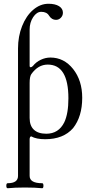

<svg xmlns="http://www.w3.org/2000/svg" viewBox="-20 -732 487 1025"><path d="M21 272.9Q13.7 272.9 13.7 259.5Q13.7 246.1 21 246.1Q76.2 246.1 76.2 207V-473.1Q76.2 -537.6 97.9 -592.5Q119.6 -647.5 157.2 -679.7Q194.8 -711.9 238.8 -711.9Q274.4 -711.9 295.2 -699Q315.9 -686 315.9 -664.1Q315.9 -648.9 305.2 -637.5Q294.4 -626 278.8 -626Q256.3 -626 242.2 -647.9Q230 -668.9 200.2 -668.9Q175.8 -668.9 157 -640.4Q138.2 -611.8 138.2 -574.2V-380.9Q138.2 -373 144 -373Q148.9 -373 155.8 -379.9Q172.4 -400.9 197.5 -412.8Q222.7 -424.8 249 -424.8Q321.8 -424.8 370.4 -363.5Q418.9 -302.2 418.9 -210Q418.9 -109.9 370.1 -47.9Q318.4 11.2 221.2 11.2Q173.3 11.2 147 -3.9Q138.2 -3.9 138.2 13.2V207Q138.2 246.1 205.1 246.1Q211.9 246.1 211.9 259.5Q211.9 272.9 205.1 272.9Q168 269 112.8 269Q59.1 269 21 272.9ZM227.1 -18.1Q293 -18.1 323.2 -79.1Q345.2 -125.5 345.2 -207Q345.2 -387.2 234.9 -387.2Q183.1 -387.2 147 -335.9Q138.2 -322.8 138.2 -289.1V-102.1Q138.2 -61 160.9 -39.6Q183.6 -18.1 227.1 -18.1Z"/></svg>

Font: Junicode SmCond Light
Style: Regular
Weight: 300
Width: 4
Designer: Peter S. Baker
Version: Version 2.206